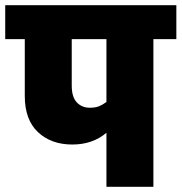

<svg xmlns="http://www.w3.org/2000/svg" viewBox="-40 -716 696 736"><path d="M636 -566H548V0H368V-207Q315 -162 237 -162Q156 -162 105.5 -209.5Q55 -257 55 -348V-566H-20V-696H636ZM368 -325V-566H235V-388Q235 -344 254.5 -323.5Q274 -303 304 -303Q325 -303 339 -308.5Q353 -314 368 -325Z"/></svg>

Font: FiraGO Heavy
Style: Regular
Weight: 900
Designer: bBox Type
Foundry: bBox Type GmbH
Version: Version 1.001